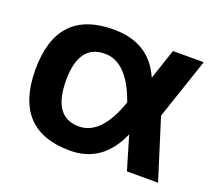

<svg xmlns="http://www.w3.org/2000/svg" viewBox="-93 -638 859 764"><g transform="rotate(20 336.5 -256.5)"><path d="M29.3 -256.3Q29.3 -512.7 268.6 -512.7Q420.4 -512.7 475.6 -383.8L518.6 -512.7H648.9L562 -254.9L642.1 0H510.3L468.3 -141.6Q406.7 0 268.6 0Q30.3 0 29.3 -256.3ZM268.6 -102.5Q363.8 -102.5 417.5 -258.3Q363.8 -410.2 268.6 -410.2Q158.7 -410.2 158.7 -258.3Q158.7 -102.5 268.6 -102.5Z"/></g></svg>

Font: SansationBold
Style: Bold
Weight: 700
Designer: Bernd Montag
Version: Version 1.301